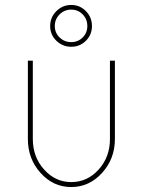

<svg xmlns="http://www.w3.org/2000/svg" viewBox="-20 -745 578 775"><path d="M326.9 -580.6Q302.5 -556.2 267.5 -556.2Q232.5 -556.2 207.5 -580.6Q182.5 -605 182.5 -640Q182.5 -675 207.5 -700Q232.5 -725 267.5 -725Q302.5 -725 326.9 -700Q351.2 -675 351.2 -640Q351.2 -605 326.9 -580.6ZM220.6 -593.8Q240 -575 267.5 -575Q295 -575 313.8 -593.8Q332.5 -612.5 332.5 -640Q332.5 -667.5 313.8 -686.9Q295 -706.2 267.5 -706.2Q240 -706.2 220.6 -686.9Q201.2 -667.5 201.2 -640Q201.2 -612.5 220.6 -593.8ZM92.5 -183.8V-500H112.5V-183.8Q112.5 -111.2 158.1 -60.6Q203.8 -10 267.5 -10Q332.5 -10 378.1 -60.6Q423.8 -111.2 423.8 -183.8V-500H443.8V-183.8Q443.8 -103.8 391.9 -46.9Q340 10 267.5 10Q195 10 143.8 -46.9Q92.5 -103.8 92.5 -183.8Z"/></svg>

Font: Now Thin
Style: Regular
Weight: 250
Designer: Alfredo Marco Pradil
Foundry: Alfredo Marco Pradil
Version: Version 1.002;PS 001.002;hotconv 1.0.88;makeotf.lib2.5.64775